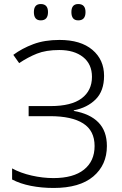

<svg xmlns="http://www.w3.org/2000/svg" viewBox="-20 -922 605 952"><path d="M496 -546Q496 -471 454.5 -429.5Q413 -388 346 -375V-372Q426 -358 468 -315Q510 -272 510 -198Q510 -104 442.5 -47Q375 10 246 10Q186 10 133 -0.5Q80 -11 40 -32V-87Q82 -64 137 -51.5Q192 -39 245 -39Q344 -39 396.5 -81Q449 -123 449 -198Q449 -274 392.5 -310Q336 -346 228 -346H122V-396H230Q334 -396 385 -434.5Q436 -473 436 -541Q436 -604 392 -639Q348 -674 274 -674Q208 -674 163 -656Q118 -638 75 -609L46 -650Q89 -682 145 -703Q201 -724 275 -724Q380 -724 438 -675Q496 -626 496 -546ZM148 -862Q148 -902 182 -902Q218 -902 218 -862Q218 -821 182 -821Q148 -821 148 -862ZM334 -862Q334 -902 368 -902Q404 -902 404 -862Q404 -821 368 -821Q334 -821 334 -862Z"/></svg>

Font: BC Sans Light
Style: Regular
Weight: 300
Designer: Monotype Design Team
Foundry: Monotype Imaging Inc.
Version: Version 2.000;GOOG;noto-source:20170915:90ef993387c0